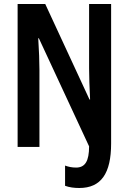

<svg xmlns="http://www.w3.org/2000/svg" viewBox="-20 -734 642 959"><path d="M376 205C485 205 535 132 535 -17V-714H425V-392C425 -351 427 -299 430 -237H427L206 -714H68V0H177V-385C177 -426 175 -480 171 -543H174L425 -3C425 71 405 103 360 103C339 103 321 99 305 93V194C327 202 350 205 376 205Z"/></svg>

Font: Noto Sans Devanagari ExtraCondensed SemiBold
Style: Regular
Weight: 600
Width: 2
Designer: Jelle Bosma - Monotype Design Team
Foundry: Monotype Imaging Inc.
Version: Version 2.004